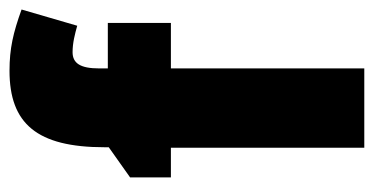

<svg xmlns="http://www.w3.org/2000/svg" viewBox="-216 -590 805 414"><g transform="rotate(-90 187.0 -382.5)"><path d="M345 -417V-553H247V-572C247 -612 258 -629 282 -629C302 -629 321 -624 339 -619L374 -739C324 -757 290 -765 242 -765C128 -765 77 -706 77 -560V-551L12 -505V-417H76V0H247V-417Z"/></g></svg>

Font: Noto Sans Sinhala Condensed Black
Style: Regular
Weight: 900
Width: 3
Designer: Jelle Bosma - Monotype Design Team
Foundry: Monotype Imaging Inc.
Version: Version 2.006